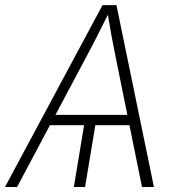

<svg xmlns="http://www.w3.org/2000/svg" viewBox="-41 -748 704 768"><path d="M343.8 -268.1 299.3 0H254.4L298.8 -268.1ZM-21 0 369.1 -727.5H424.8L574.7 0H526.9L421.4 -520.5Q413.6 -559.1 405 -605Q396.5 -650.9 387.2 -708H399.9Q372.1 -652.3 348.9 -606.2Q325.7 -560.1 304.2 -520.5L27.3 0ZM136.2 -247.1 143.1 -288.6H505.9L499 -247.1Z"/></svg>

Font: Inter 20pt ExtraLight
Style: Italic
Weight: 250
Italic angle: -9.3988°
Version: Version 4.001;git-66647c0bb